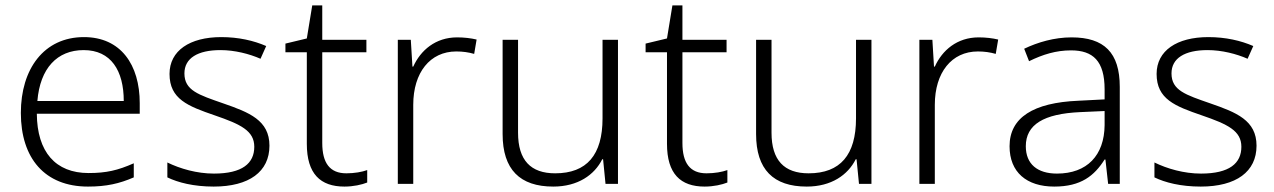

<svg xmlns="http://www.w3.org/2000/svg" viewBox="-20 -679 4706 709"><path d="M290 -542C142 -542 57 -424 57 -262C57 -95 145 10 305 10C373 10 421 -1 474 -24V-76C415 -50 373 -40 307 -40C185 -40 117 -118 116 -259H496V-298C496 -440 426 -542 290 -542ZM289 -494C390 -494 437 -418 437 -306H118C128 -427 191 -494 289 -494Z M975 -141C975 -235 900 -264 805 -297C713 -329 661 -345 661 -408C661 -464 710 -494 794 -494C847 -494 901 -480 942 -462L963 -509C917 -529 861 -542 797 -542C681 -542 606 -492 606 -406C606 -313 674 -287 773 -253C869 -220 919 -196 919 -137C919 -76 875 -38 770 -38C707 -38 645 -56 598 -79V-24C637 -5 695 10 769 10C900 10 975 -45 975 -141Z M1259 -39C1198 -39 1170 -77 1170 -151V-486H1333V-532H1170V-659H1133L1113 -537L1034 -518V-486H1113V-148C1113 -37 1163 10 1252 10C1285 10 1316 3 1336 -5V-51C1317 -44 1289 -39 1259 -39Z M1668 -541C1588 -541 1533 -493 1506 -433H1503L1497 -532H1449V0H1506V-292C1506 -411 1568 -489 1665 -489C1689 -489 1710 -486 1731 -480L1740 -533C1719 -538 1694 -541 1668 -541Z M2262 -532H2205V-242C2205 -107 2147 -39 2030 -39C1940 -39 1893 -87 1893 -189V-532H1836V-184C1836 -53 1900 10 2023 10C2114 10 2175 -33 2204 -91H2207L2216 0H2262Z M2589 -39C2528 -39 2500 -77 2500 -151V-486H2663V-532H2500V-659H2463L2443 -537L2364 -518V-486H2443V-148C2443 -37 2493 10 2582 10C2615 10 2646 3 2666 -5V-51C2647 -44 2619 -39 2589 -39Z M3198 -532H3141V-242C3141 -107 3083 -39 2966 -39C2876 -39 2829 -87 2829 -189V-532H2772V-184C2772 -53 2836 10 2959 10C3050 10 3111 -33 3140 -91H3143L3152 0H3198Z M3594 -541C3514 -541 3459 -493 3432 -433H3429L3423 -532H3375V0H3432V-292C3432 -411 3494 -489 3591 -489C3615 -489 3636 -486 3657 -480L3666 -533C3645 -538 3620 -541 3594 -541Z M3937 -541C3873 -541 3812 -523 3762 -499L3780 -453C3831 -478 3880 -493 3935 -493C4016 -493 4059 -454 4059 -349V-312L3962 -307C3796 -300 3708 -245 3708 -139C3708 -43 3771 10 3873 10C3972 10 4021 -30 4059 -90H4062L4072 0H4115V-358C4115 -485 4057 -541 3937 -541ZM3969 -265 4059 -269V-217C4058 -105 3994 -38 3883 -38C3811 -38 3768 -73 3768 -139C3768 -219 3834 -259 3969 -265Z M4620 -141C4620 -235 4545 -264 4450 -297C4358 -329 4306 -345 4306 -408C4306 -464 4355 -494 4439 -494C4492 -494 4546 -480 4587 -462L4608 -509C4562 -529 4506 -542 4442 -542C4326 -542 4251 -492 4251 -406C4251 -313 4319 -287 4418 -253C4514 -220 4564 -196 4564 -137C4564 -76 4520 -38 4415 -38C4352 -38 4290 -56 4243 -79V-24C4282 -5 4340 10 4414 10C4545 10 4620 -45 4620 -141Z"/></svg>

Font: Noto Sans Gurmukhi Light
Style: Regular
Weight: 300
Designer: Jelle Bosma - Monotype Design Team
Foundry: Monotype Imaging Inc.
Version: Version 2.004